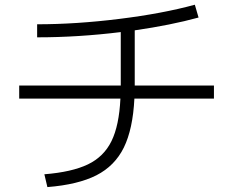

<svg xmlns="http://www.w3.org/2000/svg" viewBox="-20 -760 978 805"><path d="M484.9 -346.7H60.5V-401.4H486.3V-403.3V-625.5Q307.6 -603.5 135.7 -603.5V-658.2Q298.8 -658.2 480 -680.7Q661.1 -703.1 796.9 -740.2L812.5 -686.5Q697.3 -654.8 544.9 -632.8V-403.3V-401.4H877V-346.7H543.5Q537.1 -218.8 499.3 -141.6Q461.4 -64.5 384.3 -25.1Q307.1 14.2 178.7 24.4L166 -29.3Q281.7 -38.6 348.6 -70.8Q415.5 -103 447.5 -168.5Q479.5 -233.9 484.9 -346.7Z"/></svg>

Font: Pretendard Light
Style: Regular
Weight: 300
Designer: Base glyphs from Inter by Rasmus Andersson; Hangeul glyphs from Noto Sans CJK(Source Han Sans) by Jang Soo-young and Kan
Foundry: Kil Hyung-jin
Version: Version 1.309